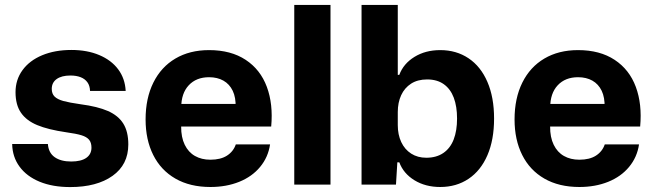

<svg xmlns="http://www.w3.org/2000/svg" viewBox="-20 -749 2650 779"><path d="M29.4 -164.7H174.3Q176.9 -128.9 201.9 -111.3Q227 -93.7 268.6 -93.7Q309 -93.7 330.1 -108.5Q351.1 -123.3 351.1 -149.9Q351.1 -170.4 341.4 -182.1Q331.6 -193.7 310.9 -200.1Q290.1 -206.6 248.1 -212.4Q175 -223.1 131.1 -241.4Q87.1 -259.6 65.1 -291.6Q43 -323.6 43 -375Q43 -425.6 71.4 -464.5Q99.7 -503.4 151.2 -524.9Q202.7 -546.3 269.6 -546.3Q333.7 -546.3 382.7 -525.6Q431.7 -505 459.6 -467.6Q487.4 -430.3 489.9 -380.1H345.3Q344.7 -401.4 334.6 -415.2Q324.6 -429 307.1 -435.8Q289.6 -442.6 265.6 -442.6Q230.1 -442.6 210.1 -428.4Q190 -414.1 190 -388.3Q190 -368.6 201.5 -357.2Q213 -345.9 237 -339.2Q261 -332.6 307 -326Q375.9 -317 417.9 -298.6Q459.9 -280.1 480.2 -247.6Q500.6 -215 500.6 -162.9Q500.6 -81 436.6 -35.5Q372.7 10 264.7 10Q193.7 10 141 -11.6Q88.3 -33.3 59.3 -72.9Q30.3 -112.4 29.4 -164.7Z M570.7 -264.3Q570.7 -350.3 602.2 -413.8Q633.7 -477.3 691.7 -511.5Q749.7 -545.7 828.3 -545.7Q917 -545.7 976.8 -506.2Q1036.7 -466.7 1062.7 -396.5Q1088.7 -326.3 1080.3 -235.7H715Q714.7 -192 729.5 -161.7Q744.3 -131.3 771 -116.2Q797.7 -101 833.7 -101Q875 -101 900.8 -117.5Q926.7 -134 936.7 -163H1075.7Q1068 -111 1035.3 -71.7Q1002.7 -32.3 950.5 -11.3Q898.3 9.7 833.7 9.7Q751 9.7 691.8 -24.3Q632.7 -58.3 601.7 -120.2Q570.7 -182 570.7 -264.3ZM702.3 -327.3H949.7L936 -313Q937.3 -353.3 924.2 -380.7Q911 -408 886.5 -421.8Q862 -435.7 828.3 -435.7Q776.3 -435.7 745.8 -403Q715.3 -370.3 715.3 -313Z M1173.9 -729H1320.9V0H1173.9Z M1600.1 -90.4H1592.1L1586.6 0H1446.9V-729H1593.9V-445.3H1600.1Q1616.9 -490.7 1661.6 -518.2Q1706.3 -545.7 1766.1 -545.7Q1831.6 -545.7 1881.1 -512.5Q1930.6 -479.3 1957.6 -416.6Q1984.6 -354 1984.6 -268Q1984.6 -181.7 1957.6 -119.2Q1930.6 -56.7 1881.1 -23.5Q1831.6 9.7 1766.1 9.7Q1706.3 9.7 1661.6 -17.6Q1616.9 -45 1600.1 -90.4ZM1834.4 -268Q1834.4 -317.1 1821.1 -352.6Q1807.7 -388.1 1780.6 -407.4Q1753.4 -426.7 1713.1 -426.7Q1674.4 -426.7 1647.9 -409.6Q1621.3 -392.4 1607.6 -362.6Q1593.9 -332.9 1593.9 -294.4V-241.3Q1593.9 -202.9 1607.9 -172.7Q1622 -142.6 1648.2 -125.8Q1674.4 -109 1709.6 -109Q1750.6 -109 1778.8 -128.3Q1807 -147.6 1820.7 -183.1Q1834.4 -218.6 1834.4 -268Z M2067.7 -264.3Q2067.7 -350.3 2099.2 -413.8Q2130.7 -477.3 2188.7 -511.5Q2246.7 -545.7 2325.3 -545.7Q2414 -545.7 2473.8 -506.2Q2533.7 -466.7 2559.7 -396.5Q2585.7 -326.3 2577.3 -235.7H2212Q2211.7 -192 2226.5 -161.7Q2241.3 -131.3 2268 -116.2Q2294.7 -101 2330.7 -101Q2372 -101 2397.8 -117.5Q2423.7 -134 2433.7 -163H2572.7Q2565 -111 2532.3 -71.7Q2499.7 -32.3 2447.5 -11.3Q2395.3 9.7 2330.7 9.7Q2248 9.7 2188.8 -24.3Q2129.7 -58.3 2098.7 -120.2Q2067.7 -182 2067.7 -264.3ZM2199.3 -327.3H2446.7L2433 -313Q2434.3 -353.3 2421.2 -380.7Q2408 -408 2383.5 -421.8Q2359 -435.7 2325.3 -435.7Q2273.3 -435.7 2242.8 -403Q2212.3 -370.3 2212.3 -313Z"/></svg>

Font: Mona Sans VF XLt
Style: Regular
Weight: 200
Designer: Deni Anggara
Foundry: GitHub
Version: Version 2.000;Glyphs 3.2.3 (3260)